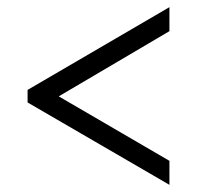

<svg xmlns="http://www.w3.org/2000/svg" viewBox="-20 -626 550 536"><path d="M453 -110V-177L144 -357L453 -539V-606L57 -375V-340Z"/></svg>

Font: Noto Serif Lao SemiCondensed
Style: Regular
Weight: 400
Width: 4
Designer: Monotype Design Team
Foundry: Monotype Imaging Inc.
Version: Version 2.003